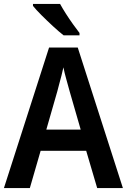

<svg xmlns="http://www.w3.org/2000/svg" viewBox="-20 -958 647 978"><path d="M475 0 419 -190H187L132 0H0L230 -716H376L606 0ZM335 -492Q328 -518 318 -553.5Q308 -589 303 -615Q299 -596 293 -572.5Q287 -549 281 -527.5Q275 -506 272 -493L216 -298H391ZM286 -938Q298 -916 315.5 -888.5Q333 -861 352 -834.5Q371 -808 385 -790V-778H304Q282 -795 251 -823.5Q220 -852 191.5 -880.5Q163 -909 148 -928V-938Z"/></svg>

Font: Noto Sans Gujarati SemiCondensed SemiBold
Style: Regular
Weight: 600
Width: 4
Designer: Jelle Bosma - Monotype Design Team, Universal Thirst
Foundry: Monotype Imaging Inc.
Version: Version 2.106; ttfautohint (v1.8.4.7-5d5b)